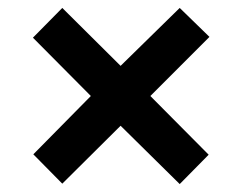

<svg xmlns="http://www.w3.org/2000/svg" viewBox="-20 -595 612 484"><path d="M433 -575 508 -502 359 -353 506 -205 433 -131 284 -278 137 -132 64 -206 209 -353 63 -500 137 -575 284 -429Z"/></svg>

Font: Noto Sans Adlam
Style: Regular
Weight: 400
Designer: Mark Jamra, Neil Patel
Foundry: JamraPatel LLC
Version: Version 3.001